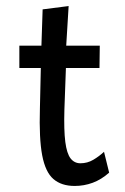

<svg xmlns="http://www.w3.org/2000/svg" viewBox="-20 -605 415 635"><path d="M227 10Q183 10 156.5 -13Q130 -36 119.5 -91.5Q109 -147 112 -246L115 -380H44V-454H117L121 -574L207 -585L199 -454H310L309 -380H198L193 -243Q191 -174 196 -135.5Q201 -97 213.5 -81Q226 -65 246 -65Q269 -65 288.5 -76.5Q308 -88 324 -103L341 -34Q315 -11 286.5 -0.5Q258 10 227 10Z"/></svg>

Font: Inconsolata Condensed SemiBold
Style: Regular
Weight: 600
Width: 3
Monospace: yes
Designer: Raph Levien, Cyreal, Brenton Simpson
Foundry: Raph Levien, Cyreal, Google
Version: Version 3.100; ttfautohint (v1.8.4.7-5d5b)